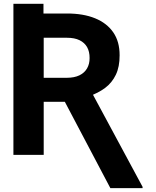

<svg xmlns="http://www.w3.org/2000/svg" viewBox="-20 -797 803 988"><path d="M49 -678.1V-777.3H203.7V-678.1ZM49 -727.5H324.4Q408.4 -727.7 469.2 -702.9Q530 -678.1 562.9 -630.4Q595.8 -582.6 595.5 -512.5Q595.8 -453.4 576.1 -412.3Q556.4 -371.1 520.8 -344.5Q485.1 -318 436.9 -301.2L387.1 -273.2H151.4L150.8 -396.7H324.4Q362.8 -396.9 388.7 -409.4Q414.6 -422 427.9 -444.9Q441.3 -467.9 441 -498.4Q441.3 -530.9 428.4 -554.1Q415.4 -577.3 389.6 -590Q363.8 -602.7 324.4 -602.7H204.9V0H49ZM547.9 171.1 290.4 -317.2H454.3L713.7 164.5V171.1Z"/></svg>

Font: Inter V
Style: 
Weight: 400
Designer: Rasmus Andersson
Foundry: rsms
Version: Version 4.000;git-a3f224843